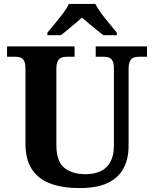

<svg xmlns="http://www.w3.org/2000/svg" viewBox="-20 -951 787 981"><path d="M387 10Q300 10 238 -13Q176 -36 143 -86Q110 -136 110 -218V-600Q110 -627 103 -640Q96 -653 84.5 -657Q73 -661 59 -661H16V-714H361V-661H319Q305 -661 293.5 -656.5Q282 -652 275 -638.5Q268 -625 268 -596V-210Q268 -126 308.5 -93.5Q349 -61 417 -61Q462 -61 494.5 -76.5Q527 -92 544.5 -124.5Q562 -157 562 -208V-600Q562 -627 555 -640Q548 -653 536.5 -657Q525 -661 511 -661H469V-714H731V-661H688Q674 -661 662.5 -656.5Q651 -652 644 -638.5Q637 -625 637 -596V-206Q637 -139 611 -90.5Q585 -42 530 -16Q475 10 387 10ZM222 -784Q238 -803 259.5 -829Q281 -855 301.5 -882Q322 -909 332 -931H467Q478 -909 498 -882Q518 -855 540 -829Q562 -803 577 -784V-771H508Q494 -782 474 -798Q454 -814 434 -831Q414 -848 399 -861Q384 -848 364 -831Q344 -814 324.5 -798Q305 -782 291 -771H222Z"/></svg>

Font: Noto Serif Kannada
Style: Bold
Weight: 700
Version: Version 2.003